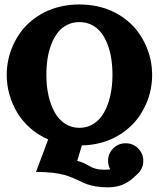

<svg xmlns="http://www.w3.org/2000/svg" viewBox="-20 -635 704 851"><path d="M185.5 -302.7Q185.5 -253.9 194.9 -211.8Q204.3 -169.7 222.2 -137.5Q240 -105.2 268.2 -86.8Q296.4 -68.4 332 -68.4Q367.7 -68.4 395.9 -86.8Q424.1 -105.2 441.9 -137.5Q459.7 -169.7 469.1 -211.8Q478.5 -253.9 478.5 -302.7Q478.5 -341.8 473 -376.5Q467.5 -411.1 455.8 -440.8Q444.1 -470.5 427.1 -491.7Q410.2 -512.9 385.9 -525Q361.6 -537.1 332 -537.1Q302.5 -537.1 278.2 -525Q253.9 -512.9 236.9 -491.7Q220 -470.5 208.3 -440.8Q196.5 -411.1 191 -376.5Q185.5 -341.8 185.5 -302.7ZM654.3 -302.7Q654.3 -269.8 647.7 -237.4Q641.1 -205.1 627.7 -174.6Q614.3 -144 595.2 -116.9Q576.2 -89.8 549.9 -67.1Q523.7 -44.4 492.8 -27.7Q461.9 -11 423.5 -1.2Q385 8.5 342.8 9.5L322.3 78.1Q337.9 81.5 352.9 88.6Q367.9 95.7 377.4 101.8Q387 107.9 403.2 112.5Q419.4 117.2 439.5 117.2Q455.8 117.2 468.5 115.7Q459 98.4 459 78.1Q459 45.7 481.8 22.8Q504.6 0 537.1 0Q569.6 0 592.4 22.8Q615.2 45.7 615.2 78.1Q615.2 95.2 608.3 110.5Q601.3 125.7 588.9 136.7Q578.4 147.2 569.6 154.7Q560.8 162.1 548.3 170.3Q535.9 178.5 523.4 183.6Q511 188.7 494.3 192Q477.5 195.3 459 195.3Q429.4 195.3 406.1 191.5Q382.8 187.7 366.7 181.8Q350.6 175.8 335.7 168.5Q320.8 161.1 303.7 153.8Q286.6 146.5 266 140.5Q245.4 134.5 213 130.7Q180.7 127 139.6 127L193.6 -17.1Q149.7 -35.9 114.5 -66.8Q79.3 -97.7 56.6 -135.4Q33.9 -173.1 21.9 -215.8Q9.8 -258.5 9.8 -302.7Q9.8 -336.4 16.6 -369.3Q23.4 -402.1 37.2 -433Q51 -463.9 70.8 -491.3Q90.6 -518.8 117.7 -541.5Q144.8 -564.2 176.9 -580.6Q209 -596.9 248.7 -606.1Q288.3 -615.2 332 -615.2Q375.7 -615.2 415.4 -606.1Q455.1 -596.9 487.2 -580.6Q519.3 -564.2 546.4 -541.5Q573.5 -518.8 593.3 -491.3Q613 -463.9 626.8 -433Q640.6 -402.1 647.5 -369.3Q654.3 -336.4 654.3 -302.7Z"/></svg>

Font: Orelega One
Style: Regular
Weight: 400
Version: Version 1.1 ; ttfautohint (v1.8.3)